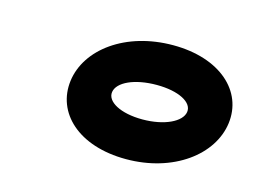

<svg xmlns="http://www.w3.org/2000/svg" viewBox="-55 -867 639 482"><g transform="rotate(15 264.5 -625.5)"><path d="M329 -672C386 -672 424 -652 420 -626C416 -600 373 -579 316 -579C259 -579 221 -600 225 -626C229 -652 271 -672 329 -672ZM302 -472C425 -472 517 -541 528 -626C539 -711 466 -779 343 -779C220 -779 128 -711 117 -626C106 -541 178 -472 302 -472Z"/></g></svg>

Font: Charger
Style: HemiRT
Weight: 900
Designer: Jasper
Foundry: Cannot Into Space Fonts
Version: Version 0.99